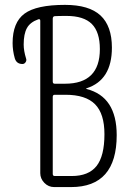

<svg xmlns="http://www.w3.org/2000/svg" viewBox="-20 -760 540 780"><path d="M194.3 -366.2V-53.7Q194.3 -44.9 202.1 -44.9H271.5Q339.8 -44.9 372.1 -85.4Q404.3 -126 404.3 -214.8Q404.3 -297.9 366.2 -336.4Q328.1 -375 246.1 -375H202.1Q194.3 -375 194.3 -366.2ZM194.3 -683.6V-428.7Q194.3 -419.9 202.1 -419.9H244.1Q385.7 -419.9 385.7 -560.5Q385.7 -629.9 353 -662.6Q320.3 -695.3 250 -695.3Q216.8 -695.3 202.1 -694.3Q194.3 -693.4 194.3 -683.6ZM71.3 -500Q46.9 -500 40 -523.4Q31.2 -554.7 31.2 -585Q31.2 -668.9 79.6 -704.6Q127.9 -740.2 244.1 -740.2Q341.8 -740.2 388.2 -697.3Q434.6 -654.3 434.6 -566.4Q434.6 -434.6 332 -401.4Q330.1 -401.4 330.1 -400.4Q330.1 -398.4 332 -398.4Q454.1 -367.2 454.1 -210.9Q454.1 0 268.6 0H200.2Q176.8 0 160.2 -17.1Q143.6 -34.2 143.6 -56.6V-675.8Q143.6 -683.6 135.7 -681.6Q102.5 -669.9 89.4 -646Q76.2 -622.1 76.2 -579.1Q76.2 -553.7 85.9 -522.5Q88.9 -514.6 84 -507.3Q79.1 -500 71.3 -500Z"/></svg>

Font: Rounded Mgen+ 2m light
Style: Regular
Weight: 200
Designer: [Source Han Sans]
Ryoko NISHIZUKA  (kana & ideographs); Paul D. Hunt (Latin, Greek & Cyrillic); Wenlong ZHANG  (bopomofo
Version: Version 1.059.20150602